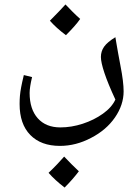

<svg xmlns="http://www.w3.org/2000/svg" viewBox="-20 -393 626 862"><path d="M249 262Q164 262 116 213Q68 164 68 74Q68 54 69.5 37Q71 20 75 -1.5Q79 -23 87 -56L124 -47Q113 -1 113 24Q113 97 149.5 138Q186 179 251 179Q301 179 351.5 162.5Q402 146 442 117.5Q482 89 498 54Q465 -17 449 -65Q433 -113 433 -137Q433 -163 447.5 -183.5Q462 -204 498 -226Q500 -215 503 -196.5Q506 -178 510.5 -153.5Q515 -129 521 -97Q528 -61 531.5 -32.5Q535 -4 535 17Q535 78 496 134.5Q457 191 389 226Q355 244 320 253Q285 262 249 262ZM276 -235Q232 -268 204 -300Q230 -326 247 -344Q264 -362 274 -373Q290 -356 306.5 -339.5Q323 -323 340 -308Q329 -292 312.5 -273.5Q296 -255 276 -235ZM270 449Q248 432 230 415.5Q212 399 198 383Q221 361 238 343Q255 325 268 310Q303 347 334 376Q322 392 306 410.5Q290 429 270 449Z"/></svg>

Font: Noto Naskh Arabic
Style: Regular
Weight: 400
Designer: Monotype Design Team, David Williams, Mohamad Dakak and Nizar Qandah
Foundry: Monotype Imaging Inc.
Version: Version 2.013